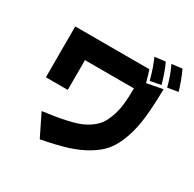

<svg xmlns="http://www.w3.org/2000/svg" viewBox="-199 -1086 1397 1380"><g transform="rotate(30 500.0 -396.5)"><path d="M113.3 -328.1V-750H728.5Q738.3 -721.7 757.8 -651.4L888.7 -676.8Q886.7 -537.1 876 -439.9Q865.2 -342.8 837.4 -262.2Q809.6 -181.6 769.5 -130.4Q729.5 -79.1 660.6 -37.6Q591.8 3.9 506.8 30.3Q421.9 56.6 297.9 80.1L208 -102.5Q441.4 -132.8 524.4 -173.8Q607.4 -214.8 641.6 -273.4Q684.6 -347.7 695.3 -449.2Q701.2 -504.9 701.2 -575.2H294.9V-328.1ZM714.8 -845.7 802.7 -856.4Q830.1 -803.7 861.3 -695.3L772.5 -678.7Q745.1 -781.2 714.8 -845.7ZM846.7 -862.3 932.6 -873Q965.8 -802.7 992.2 -713.9L905.3 -699.2Q883.8 -785.2 846.7 -862.3Z"/></g></svg>

Font: GenEi M Gothic v2 Black
Style: Regular
Weight: 900
Version: Version 2.0